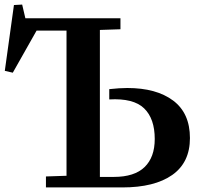

<svg xmlns="http://www.w3.org/2000/svg" viewBox="-20 -820 880 840"><path d="M657 -212Q657 -301 610.5 -346Q564 -391 458 -385V-430Q503 -435 537 -435Q664 -435 737.5 -380Q811 -325 811 -216Q811 -109 733.5 -54.5Q656 0 515 0H181V-48L271 -51V-686H140L36 -502L1 -510L41 -798L77 -800L91 -740H507V-692L417 -689V-46H478Q568 -46 612.5 -89Q657 -132 657 -212Z"/></svg>

Font: Minipax
Style: Bold
Weight: 600
Designer: Raphaël Ronot, Igor Stepanchenko (Cyrillic)
Foundry: steppetype
Version: Version 1.002